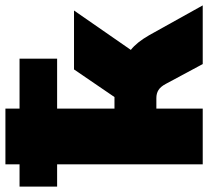

<svg xmlns="http://www.w3.org/2000/svg" viewBox="-75 -726 776 716"><g transform="rotate(-90 313.0 -368.0)"><path d="M58.1 0V-543H-24.9V-683.1H58.1V-735.8H266.1V-683.1H452.1V-543H266.1V-329.1H309.1L412.1 -480H631.8L484.9 -268.1Q512.7 -246.6 540 -199.2L650.9 0H432.1L357.9 -138.2Q347.7 -157.2 335.2 -165Q322.8 -172.9 305.2 -172.9H266.1V0Z"/></g></svg>

Font: Mulish ExtraBlack
Style: Regular
Weight: 1000
Designer: Vernon Adams
Foundry: Vernon Adams
Version: Version 3.603; ttfautohint (v1.8.3)